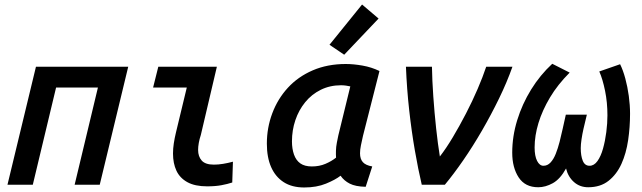

<svg xmlns="http://www.w3.org/2000/svg" viewBox="-20 -817 2840 849"><path d="M13 0 139 -522H547L421 0H310L413 -430H228L125 0Z M896 7Q842 7 808.5 -11.5Q775 -30 760 -62.5Q745 -95 745 -138Q745 -160 748.5 -183Q752 -206 758 -231L806 -430H657L680 -522H939L868 -220Q862 -202 859 -185Q856 -168 856 -154Q856 -125 872 -107Q888 -89 926 -89Q945 -89 966.5 -92.5Q988 -96 1010 -102L1007 -10Q986 -3 959 2Q932 7 896 7Z M1325 12Q1271 12 1234.5 -11.5Q1198 -35 1179 -78Q1160 -121 1160 -182Q1160 -252 1184 -316Q1208 -380 1253 -429Q1298 -478 1363 -506Q1428 -534 1509 -534Q1543 -534 1583 -527Q1623 -520 1658 -503L1585 -216Q1580 -194 1576 -174.5Q1572 -155 1572 -139Q1572 -114 1584.5 -100Q1597 -86 1626 -81L1597 9Q1552 8 1526.5 -5Q1501 -18 1486 -40Q1463 -22 1421.5 -5Q1380 12 1325 12ZM1359 -81Q1392 -81 1419 -92.5Q1446 -104 1466 -120Q1465 -133 1465.5 -150.5Q1466 -168 1469.5 -186Q1473 -204 1476 -218L1529 -435Q1521 -437 1509.5 -438.5Q1498 -440 1488 -440Q1439 -440 1398.5 -420Q1358 -400 1329.5 -365Q1301 -330 1286 -285.5Q1271 -241 1271 -192Q1271 -159 1280 -133.5Q1289 -108 1308 -94.5Q1327 -81 1359 -81ZM1502 -575 1437 -619 1581 -797 1654 -735Z M1845 0Q1829 -68 1814.5 -151.5Q1800 -235 1789.5 -329Q1779 -423 1775 -522H1890Q1891 -462 1896 -390.5Q1901 -319 1908.5 -249.5Q1916 -180 1925 -125Q1953 -161 1982.5 -210.5Q2012 -260 2040.5 -315Q2069 -370 2092 -423.5Q2115 -477 2130 -522H2246Q2222 -454 2187 -382Q2152 -310 2111.5 -240Q2071 -170 2028.5 -108.5Q1986 -47 1947 0Z M2360 11Q2302 11 2273.5 -32.5Q2245 -76 2245 -142Q2245 -214 2267 -285.5Q2289 -357 2328.5 -421Q2368 -485 2422 -535L2499 -496Q2446 -443 2412 -386Q2378 -329 2361 -273Q2344 -217 2344 -165Q2344 -127 2355 -105.5Q2366 -84 2383 -84Q2401 -84 2414.5 -98.5Q2428 -113 2437.5 -137Q2447 -161 2454.5 -190Q2462 -219 2468 -247L2482 -310H2575L2560 -247Q2555 -225 2551.5 -201.5Q2548 -178 2548 -162Q2548 -128 2557 -106Q2566 -84 2587 -84Q2607 -84 2622 -105Q2637 -126 2646.5 -160Q2656 -194 2661 -233Q2666 -272 2666 -307Q2666 -364 2655.5 -415.5Q2645 -467 2630 -501L2722 -533Q2735 -507 2745 -470Q2755 -433 2760.5 -392.5Q2766 -352 2766 -314Q2766 -255 2757.5 -197Q2749 -139 2728 -92.5Q2707 -46 2671 -17.5Q2635 11 2581 11Q2544 11 2518 -12Q2492 -35 2483 -72Q2457 -25 2424.5 -7Q2392 11 2360 11Z"/></svg>

Font: Ubuntu Sans Mono Medium
Style: Italic
Weight: 500
Italic angle: -13.5°
Monospace: yes
Designer: Dalton Maag Ltd
Foundry: Dalton Maag Ltd
Version: Version 1.006